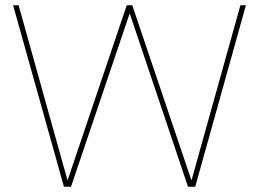

<svg xmlns="http://www.w3.org/2000/svg" viewBox="-20 -710 985 730"><path d="M894 -689.9H915L722.2 0H694.8L473.1 -659.2L250 0H223.1L29.8 -689.9H50.8L236.8 -23.9L461.9 -689.9H482.9L708 -23.9Z"/></svg>

Font: Genome Thin
Style: Regular
Weight: 250
Designer: Alfredo Marco Pradil
Version: Version 1.001